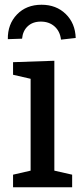

<svg xmlns="http://www.w3.org/2000/svg" viewBox="-20 -789 345 809"><path d="M284 -53V0H35V-53L109 -70V-457L35 -474V-527L209 -533V-70ZM155 -769Q217 -769 257 -730Q297 -691 299 -629L237 -622Q233 -657 210 -677.5Q187 -698 152 -698Q118 -698 97 -678.5Q76 -659 73 -626L13 -624Q12 -687 51.5 -728Q91 -769 155 -769Z"/></svg>

Font: Bitter Medium
Style: Regular
Weight: 500
Designer: Sol Matas, and Bitter project Authors
Foundry: Sol Matas
Version: Version 2.001